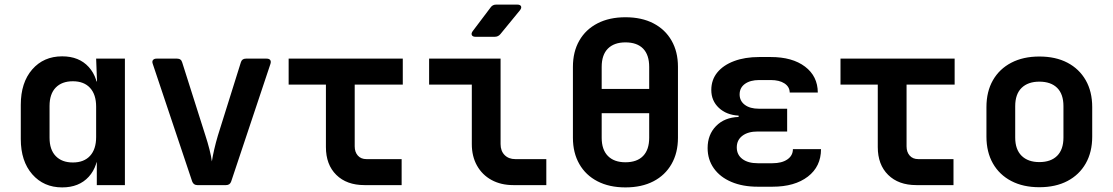

<svg xmlns="http://www.w3.org/2000/svg" viewBox="-20 -805 4840 835"><path d="M250.4 10Q170.2 10 120.3 -47Q70.4 -104.1 70.4 -200.4V-349.1Q70.4 -445.9 120.1 -503Q169.8 -560 250.4 -560Q323.7 -560 365.9 -513.6Q408.1 -467.3 408.1 -386.6L373.1 -450.9H401.9L398.1 -550H523.2V0H401V-99.1H373.1L408.1 -163.4Q408.1 -82.3 365.9 -36.2Q323.7 10 250.4 10ZM296.8 -98.4Q345.2 -98.4 371.7 -127.3Q398.1 -156.1 398.1 -208.8V-341.2Q398.1 -393.9 371.7 -422.7Q345.2 -451.6 296.8 -451.6Q249.2 -451.6 222.3 -424Q195.5 -396.4 195.5 -344.1V-205.9Q195.5 -154.1 222.3 -126.3Q249.2 -98.4 296.8 -98.4Z M838.1 0Q821.7 0 815.7 -16L644.4 -527Q640.4 -538 645.4 -544Q650.4 -550 660.4 -550H750.4Q767.8 -550 772.4 -533.4L873.3 -215.7Q883.2 -185.6 890.9 -155.4Q898.6 -125.2 901.4 -102.9Q904.7 -125.2 911.7 -155.4Q918.7 -185.6 927.5 -215.1L1027.3 -533.4Q1031.9 -550 1049.3 -550H1139.6Q1150.6 -550 1155.1 -544Q1159.6 -538 1156.1 -527L985.5 -16Q980.1 0 963.1 0Z M1565 0Q1487.6 0 1442.5 -44.5Q1397.4 -88.9 1397.4 -165.5V-437H1235.3V-550H1731.7V-437H1522.6V-168.4Q1522.6 -143.9 1536.1 -128.5Q1549.7 -113 1573.8 -113H1726.7V0Z M2212.3 0Q2158.5 0 2117.8 -22.2Q2077.1 -44.4 2054.5 -84.7Q2031.9 -125 2031.9 -178.4V-437H1846.2V-550H2157V-178.4Q2157 -148.5 2174.5 -130.8Q2192 -113 2221.1 -113H2355.9V0ZM2047.9 -645Q2035.9 -645 2032.2 -652Q2028.4 -659 2035.4 -669L2113.9 -773Q2122.3 -785 2137.9 -785H2229.3Q2242.3 -785 2245.8 -778Q2249.3 -771 2241.3 -760.4L2156 -656.4Q2146.4 -645 2131.4 -645Z M2700 10Q2629.9 10 2578.6 -16.5Q2527.3 -42.9 2499.5 -91.6Q2471.6 -140.3 2471.6 -205.9V-514.1Q2471.6 -580.1 2499.5 -628.6Q2527.3 -677.1 2578.6 -703.5Q2629.9 -730 2700 -730Q2770.7 -730 2821.7 -703.5Q2872.7 -677.1 2900.5 -628.6Q2928.4 -580.1 2928.4 -514.6V-205.9Q2928.4 -140.3 2900.5 -91.6Q2872.7 -42.9 2821.7 -16.5Q2770.7 10 2700 10ZM2700 -99.3Q2750.2 -99.3 2776.8 -126.7Q2803.3 -154.1 2803.3 -205.9V-312.7H2596.7V-205.9Q2596.7 -154.1 2623.7 -126.7Q2650.8 -99.3 2700 -99.3ZM2596.7 -418.2H2803.3V-514.1Q2803.3 -566.4 2776.8 -593.6Q2750.2 -620.7 2700 -620.7Q2650.8 -620.7 2623.7 -593.6Q2596.7 -566.4 2596.7 -514.1Z M3339.3 7H3275.1Q3209.8 7 3160.7 -13.9Q3111.5 -34.8 3084.5 -72.9Q3057.4 -111.1 3057.4 -161.1Q3057.4 -219.3 3094 -256.8Q3130.5 -294.2 3192.2 -296.4V-302.2Q3139.3 -305 3106.3 -335.9Q3073.4 -366.8 3073.4 -413.4Q3073.4 -457.7 3099.4 -489.7Q3125.5 -521.7 3172.5 -539.3Q3219.5 -557 3281.8 -557H3331.8Q3425.9 -557 3481 -515.3Q3536.1 -473.6 3536.6 -402.7H3414.4Q3414 -427.6 3391.6 -442.3Q3369.3 -456.9 3331.8 -456.9H3281.8Q3242.9 -456.9 3219.7 -440.2Q3196.6 -423.5 3196.6 -394.4Q3196.6 -366 3219.2 -349.1Q3241.7 -332.2 3279.9 -332.2H3403.3V-233.1H3275.1Q3233.1 -233.1 3208.7 -214.6Q3184.2 -196.1 3184.2 -163.9Q3184.2 -131.9 3208.7 -113.5Q3233.1 -95.1 3275.1 -95.1H3339.3Q3380.1 -95.1 3404.2 -111.7Q3428.3 -128.3 3428.3 -156.3H3550.5Q3550.5 -80.9 3493.4 -37Q3436.3 7 3339.3 7Z M3965 0Q3887.6 0 3842.5 -44.5Q3797.4 -88.9 3797.4 -165.5V-437H3635.3V-550H4131.7V-437H3922.6V-168.4Q3922.6 -143.9 3936.1 -128.5Q3949.7 -113 3973.8 -113H4126.7V0Z M4500 9.2Q4429.9 9.2 4378.2 -17.7Q4326.5 -44.6 4298.2 -94.1Q4270 -143.6 4270 -210.8V-339.2Q4270 -406.8 4298.2 -456.1Q4326.5 -505.4 4378.2 -532.3Q4429.9 -559.2 4500 -559.2Q4571.1 -559.2 4622.3 -532.3Q4673.5 -505.4 4701.8 -456.1Q4730 -406.8 4730 -339.2V-210.8Q4730 -143.6 4701.8 -94.1Q4673.5 -44.6 4622.1 -17.7Q4570.7 9.2 4500 9.2ZM4500 -100.1Q4550.2 -100.1 4577.6 -127.5Q4604.9 -155 4604.9 -206.7V-343.3Q4604.9 -395.6 4577.6 -422.8Q4550.2 -449.9 4500 -449.9Q4450.8 -449.9 4422.9 -422.8Q4395.1 -395.6 4395.1 -343.3V-206.7Q4395.1 -155 4422.9 -127.5Q4450.8 -100.1 4500 -100.1Z"/></svg>

Font: Pitagon Sans Mono
Style: Regular
Weight: 400
Monospace: yes
Designer: Travis Tran
Foundry: Pitagon
Version: Version 1.001;gftools[0.9.26]